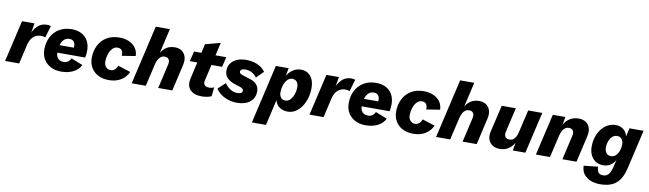

<svg xmlns="http://www.w3.org/2000/svg" viewBox="-46 -1389 7706 2281"><g transform="rotate(10 3807.0 -248.5)"><path d="M0 0 116 -500H267L235 -318L228 -335Q251 -414 298.5 -462Q346 -510 416 -510Q433 -510 444 -507.5Q455 -505 463 -501L421 -358Q411 -363 398 -365.5Q385 -368 364 -368Q335 -368 307 -354.5Q279 -341 257 -311Q235 -281 223 -231L170 0Z M677 9Q605 9 550.5 -19Q496 -47 465.5 -97.5Q435 -148 435 -216Q435 -301 469 -367Q503 -433 566 -471Q629 -509 715 -509Q786 -509 836 -482Q886 -455 912.5 -405.5Q939 -356 939 -288Q939 -264 936.5 -243Q934 -222 929 -205H545L546 -297H818L772 -271Q775 -283 776.5 -293.5Q778 -304 778 -315Q778 -340 769.5 -357Q761 -374 745.5 -382.5Q730 -391 710 -391Q676 -391 653 -374Q630 -357 617 -329.5Q604 -302 598.5 -269.5Q593 -237 593 -207Q593 -176 604.5 -154Q616 -132 636.5 -120.5Q657 -109 684 -109Q719 -109 740 -125.5Q761 -142 772 -167L912 -112Q886 -55 823 -23Q760 9 677 9Z M1253 10Q1176 10 1121 -19Q1066 -48 1036.5 -99Q1007 -150 1007 -216Q1007 -297 1040 -364Q1073 -431 1136.5 -470.5Q1200 -510 1290 -510Q1357 -510 1408 -487Q1459 -464 1488 -423Q1517 -382 1518 -327L1355 -301Q1357 -340 1342 -364Q1327 -388 1288 -388Q1253 -388 1227 -359.5Q1201 -331 1187 -288Q1173 -245 1173 -202Q1173 -174 1183 -153.5Q1193 -133 1211 -121.5Q1229 -110 1254 -110Q1280 -110 1302 -128.5Q1324 -147 1334 -178L1486 -129Q1458 -65 1397.5 -27.5Q1337 10 1253 10Z M1527 0 1692 -712H1862L1787 -386L1770 -362Q1789 -424 1836.5 -467Q1884 -510 1960 -510Q2008 -510 2042 -487Q2076 -464 2090 -422Q2104 -380 2091 -322L2017 0H1847L1915 -295Q1924 -335 1909 -357.5Q1894 -380 1860 -380Q1834 -380 1814.5 -366.5Q1795 -353 1781.5 -328.5Q1768 -304 1760 -270L1697 0Z M2370 9Q2279 9 2232 -39.5Q2185 -88 2207 -183L2304 -608L2486 -656L2378 -187Q2368 -148 2386 -128.5Q2404 -109 2441 -109Q2463 -109 2476.5 -113Q2490 -117 2501 -123L2489 -14Q2463 -1 2432.5 4Q2402 9 2370 9ZM2162 -379 2191 -500H2580L2551 -379Z M2797 11Q2745 11 2695.5 -4Q2646 -19 2606 -47.5Q2566 -76 2541 -115L2629 -196Q2655 -156 2695.5 -130Q2736 -104 2781 -104Q2811 -104 2827 -113.5Q2843 -123 2843 -141Q2843 -153 2834 -163.5Q2825 -174 2803 -181L2746 -199Q2674 -222 2641.5 -257Q2609 -292 2609 -345Q2609 -396 2636 -433Q2663 -470 2711 -490Q2759 -510 2822 -510Q2873 -510 2916.5 -498Q2960 -486 2994.5 -463Q3029 -440 3052 -407L2968 -323Q2947 -355 2909 -375.5Q2871 -396 2829 -396Q2800 -396 2785 -386.5Q2770 -377 2770 -360Q2770 -343 2784.5 -335Q2799 -327 2813 -322L2905 -293Q2958 -277 2985 -243.5Q3012 -210 3012 -163Q3012 -82 2954 -35.5Q2896 11 2797 11Z M3014 210 3178 -500H3332L3302 -330L3291 -336Q3308 -416 3361 -462.5Q3414 -509 3483 -509Q3529 -509 3564.5 -486.5Q3600 -464 3620.5 -420.5Q3641 -377 3641 -313Q3641 -252 3624.5 -194Q3608 -136 3577 -90Q3546 -44 3503 -17Q3460 10 3408 10Q3369 10 3333.5 -5.5Q3298 -21 3275.5 -54.5Q3253 -88 3252 -142L3273 -175L3184 210ZM3360 -115Q3395 -115 3420 -143Q3445 -171 3459 -212Q3473 -253 3473 -292Q3473 -321 3464.5 -341.5Q3456 -362 3439 -373Q3422 -384 3398 -384Q3365 -384 3339.5 -357Q3314 -330 3300 -289Q3286 -248 3286 -204Q3286 -164 3304.5 -139.5Q3323 -115 3360 -115Z M3672 0 3788 -500H3939L3907 -318L3900 -335Q3923 -414 3970.5 -462Q4018 -510 4088 -510Q4105 -510 4116 -507.5Q4127 -505 4135 -501L4093 -358Q4083 -363 4070 -365.5Q4057 -368 4036 -368Q4007 -368 3979 -354.5Q3951 -341 3929 -311Q3907 -281 3895 -231L3842 0Z M4349 9Q4277 9 4222.5 -19Q4168 -47 4137.5 -97.5Q4107 -148 4107 -216Q4107 -301 4141 -367Q4175 -433 4238 -471Q4301 -509 4387 -509Q4458 -509 4508 -482Q4558 -455 4584.5 -405.5Q4611 -356 4611 -288Q4611 -264 4608.5 -243Q4606 -222 4601 -205H4217L4218 -297H4490L4444 -271Q4447 -283 4448.5 -293.5Q4450 -304 4450 -315Q4450 -340 4441.5 -357Q4433 -374 4417.5 -382.5Q4402 -391 4382 -391Q4348 -391 4325 -374Q4302 -357 4289 -329.5Q4276 -302 4270.5 -269.5Q4265 -237 4265 -207Q4265 -176 4276.5 -154Q4288 -132 4308.5 -120.5Q4329 -109 4356 -109Q4391 -109 4412 -125.5Q4433 -142 4444 -167L4584 -112Q4558 -55 4495 -23Q4432 9 4349 9Z M4925 10Q4848 10 4793 -19Q4738 -48 4708.5 -99Q4679 -150 4679 -216Q4679 -297 4712 -364Q4745 -431 4808.5 -470.5Q4872 -510 4962 -510Q5029 -510 5080 -487Q5131 -464 5160 -423Q5189 -382 5190 -327L5027 -301Q5029 -340 5014 -364Q4999 -388 4960 -388Q4925 -388 4899 -359.5Q4873 -331 4859 -288Q4845 -245 4845 -202Q4845 -174 4855 -153.5Q4865 -133 4883 -121.5Q4901 -110 4926 -110Q4952 -110 4974 -128.5Q4996 -147 5006 -178L5158 -129Q5130 -65 5069.5 -27.5Q5009 10 4925 10Z M5199 0 5364 -712H5534L5459 -386L5442 -362Q5461 -424 5508.5 -467Q5556 -510 5632 -510Q5680 -510 5714 -487Q5748 -464 5762 -422Q5776 -380 5763 -322L5689 0H5519L5587 -295Q5596 -335 5581 -357.5Q5566 -380 5532 -380Q5506 -380 5486.5 -366.5Q5467 -353 5453.5 -328.5Q5440 -304 5432 -270L5369 0Z M5968 9Q5917 9 5880.5 -14Q5844 -37 5829 -79.5Q5814 -122 5828 -181L5903 -500H6073L6005 -206Q5995 -165 6012 -143Q6029 -121 6062 -121Q6090 -121 6108.5 -135Q6127 -149 6139.5 -173.5Q6152 -198 6159 -230L6222 -500H6392L6276 0H6125L6150 -159L6159 -144Q6137 -70 6086.5 -30.5Q6036 9 5968 9Z M6403 0 6519 -500H6670L6644 -341L6636 -355Q6657 -430 6708.5 -470Q6760 -510 6830 -510Q6882 -510 6917.5 -486.5Q6953 -463 6966.5 -420Q6980 -377 6966 -316L6893 0H6723L6791 -295Q6800 -335 6785 -357.5Q6770 -380 6736 -380Q6710 -380 6690.5 -366.5Q6671 -353 6657.5 -328.5Q6644 -304 6636 -270L6573 0Z M7211 215Q7152 215 7100.5 195Q7049 175 7017.5 134.5Q6986 94 6985 32L7156 14Q7157 56 7173 80.5Q7189 105 7232 105Q7256 105 7275.5 94Q7295 83 7310 57.5Q7325 32 7335 -10L7372 -170H7380Q7364 -94 7319.5 -53.5Q7275 -13 7210 -13Q7162 -13 7123 -36.5Q7084 -60 7061.5 -104Q7039 -148 7039 -209Q7039 -269 7056 -323Q7073 -377 7104.5 -419Q7136 -461 7180.5 -485.5Q7225 -510 7280 -510Q7317 -510 7350.5 -493Q7384 -476 7404.5 -440.5Q7425 -405 7424 -350L7404 -325L7444 -500H7614L7504 -24Q7476 96 7408.5 155.5Q7341 215 7211 215ZM7286 -136Q7318 -136 7342 -159.5Q7366 -183 7379 -220Q7392 -257 7392 -297Q7392 -324 7383 -343.5Q7374 -363 7357 -374Q7340 -385 7317 -385Q7283 -385 7258 -361.5Q7233 -338 7220 -302Q7207 -266 7207 -229Q7207 -189 7226.5 -162.5Q7246 -136 7286 -136Z"/></g></svg>

Font: Kantumruy Pro
Style: Bold Italic
Weight: 700
Italic angle: -13°
Version: Version 1.002